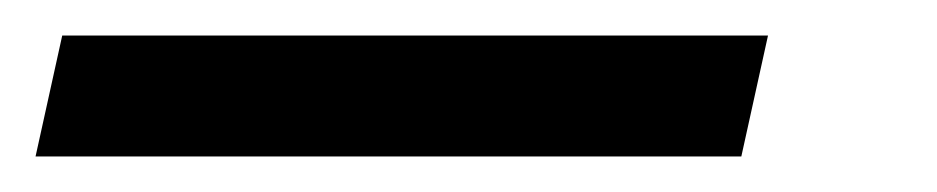

<svg xmlns="http://www.w3.org/2000/svg" viewBox="-112 70 527 108"><path d="M-92 158 -77 90H320L305 158Z"/></svg>

Font: BC Sans
Style: Italic
Weight: 400
Italic angle: -12°
Designer: Monotype Design Team
Designer: Province of B.C.
Foundry: Monotype Imaging Inc.
Version: Version 2.000;GOOG;noto-source:20170915:90ef993387c0